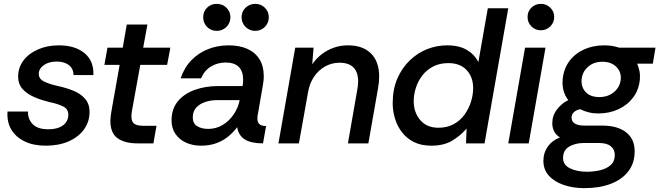

<svg xmlns="http://www.w3.org/2000/svg" viewBox="-20 -743 3417 995"><path d="M217 12Q153 12 107 -10.5Q61 -33 38 -72.5Q15 -112 19 -165H125Q124 -126 149.5 -99.5Q175 -73 231 -73Q279 -73 306.5 -93.5Q334 -114 334 -149Q334 -178 307 -191.5Q280 -205 236 -214Q216 -219 197 -225Q178 -231 160 -239Q123 -254 98.5 -280Q74 -306 74 -346Q74 -393 101.5 -429.5Q129 -466 177 -487Q225 -508 285 -508Q369 -508 418 -467.5Q467 -427 464 -354H361Q361 -386 337.5 -405Q314 -424 274 -424Q233 -424 207 -405.5Q181 -387 181 -360Q181 -334 208.5 -320.5Q236 -307 281 -297Q323 -288 360 -273Q397 -258 420.5 -231.5Q444 -205 444 -163Q444 -112 415.5 -72.5Q387 -33 336 -10.5Q285 12 217 12Z M692 0Q627 0 589.5 -26.5Q552 -53 552 -117Q552 -127 553.5 -139Q555 -151 557 -164L600 -407H521L537 -496H616L637 -616H744L722 -496H863L846 -407H707L663 -164Q662 -157 661.5 -151Q661 -145 661 -140Q661 -112 676 -101.5Q691 -91 725 -91H791L775 0Z M1022 12Q979 12 944.5 -3.5Q910 -19 889.5 -48.5Q869 -78 869 -119Q869 -179 902 -218.5Q935 -258 990 -277.5Q1045 -297 1110 -297H1237Q1239 -308 1239.5 -316Q1240 -324 1240 -331Q1240 -373 1217.5 -396Q1195 -419 1149 -419Q1108 -419 1073.5 -398.5Q1039 -378 1022 -337H916Q935 -393 972 -431Q1009 -469 1058.5 -488.5Q1108 -508 1165 -508Q1222 -508 1262.5 -489.5Q1303 -471 1325 -435.5Q1347 -400 1347 -347Q1347 -335 1345.5 -324Q1344 -313 1342 -299L1317 -155Q1315 -148 1314.5 -140.5Q1314 -133 1314 -127Q1314 -109 1324.5 -99.5Q1335 -90 1359 -90L1343 0Q1281 0 1248.5 -20.5Q1216 -41 1209 -84Q1189 -57 1162 -35Q1135 -13 1100 -0.5Q1065 12 1022 12ZM1059 -75Q1100 -75 1134 -95.5Q1168 -116 1191 -150Q1214 -184 1222 -224H1104Q1072 -224 1043.5 -214.5Q1015 -205 997 -185.5Q979 -166 979 -134Q979 -103 1002 -89Q1025 -75 1059 -75ZM1303 -583Q1273 -583 1252.5 -603.5Q1232 -624 1232 -654Q1232 -683 1252.5 -703Q1273 -723 1303 -723Q1332 -723 1352.5 -703Q1373 -683 1373 -654Q1373 -624 1352.5 -603.5Q1332 -583 1303 -583ZM1103 -583Q1073 -583 1053 -603.5Q1033 -624 1033 -654Q1033 -683 1053 -703Q1073 -723 1103 -723Q1133 -723 1153.5 -703Q1174 -683 1174 -654Q1174 -624 1153.5 -603.5Q1133 -583 1103 -583Z M1423 0 1510 -496H1605L1598 -410Q1630 -456 1678.5 -482Q1727 -508 1784 -508Q1860 -508 1902.5 -466Q1945 -424 1945 -346Q1945 -332 1943.5 -316.5Q1942 -301 1939 -285L1889 0H1783L1831 -275Q1833 -285 1834.5 -298Q1836 -311 1836 -320Q1836 -418 1739 -418Q1700 -418 1665.5 -399Q1631 -380 1607.5 -345.5Q1584 -311 1576 -263L1529 0Z M2215 12Q2162 12 2124 -7.5Q2086 -27 2062 -59Q2038 -91 2026.5 -130Q2015 -169 2015 -208Q2015 -280 2039 -335.5Q2063 -391 2103.5 -430Q2144 -469 2194 -488.5Q2244 -508 2296 -508Q2360 -508 2400 -484Q2440 -460 2459 -421L2508 -700H2614L2491 0H2395L2398 -77Q2369 -42 2325 -15Q2281 12 2215 12ZM2252 -81Q2297 -81 2331 -99.5Q2365 -118 2387 -148.5Q2409 -179 2420.5 -215Q2432 -251 2432 -286Q2432 -344 2398 -380Q2364 -416 2304 -416Q2258 -416 2224 -398Q2190 -380 2168 -351Q2146 -322 2135 -287.5Q2124 -253 2124 -219Q2124 -160 2158 -120.5Q2192 -81 2252 -81Z M2614 0 2701 -496H2807L2720 0ZM2783 -586Q2754 -586 2734 -606Q2714 -626 2714 -655Q2714 -684 2734 -703.5Q2754 -723 2783 -723Q2811 -723 2831.5 -703.5Q2852 -684 2852 -655Q2852 -626 2831.5 -606Q2811 -586 2783 -586Z M3008 232Q2950 232 2901.5 215.5Q2853 199 2824.5 167.5Q2796 136 2796 90Q2796 49 2818.5 17Q2841 -15 2882 -31Q2862 -42 2852 -62Q2842 -82 2842 -104Q2842 -144 2866.5 -176Q2891 -208 2925 -224Q2908 -246 2900.5 -273Q2893 -300 2896 -332Q2901 -386 2930 -425.5Q2959 -465 3006 -486.5Q3053 -508 3111 -508Q3153 -508 3189 -496H3377L3363 -413H3282Q3290 -394 3294 -374Q3298 -354 3296 -332Q3291 -277 3261 -237.5Q3231 -198 3184 -176.5Q3137 -155 3080 -155Q3054 -155 3030 -161Q3006 -167 2987 -177Q2968 -174 2955 -162.5Q2942 -151 2942 -134Q2942 -92 3011 -92H3103Q3180 -92 3224.5 -57.5Q3269 -23 3269 41Q3269 102 3236.5 144.5Q3204 187 3145.5 209.5Q3087 232 3008 232ZM3021 147Q3058 147 3091 139Q3124 131 3145 112Q3166 93 3166 60Q3166 32 3145.5 15Q3125 -2 3084 -2H3006Q2962 -2 2930 16.5Q2898 35 2898 76Q2898 112 2934.5 129.5Q2971 147 3021 147ZM3086 -240Q3131 -240 3162 -266Q3193 -292 3197 -332Q3200 -371 3173.5 -397Q3147 -423 3102 -423Q3057 -423 3027.5 -397Q2998 -371 2994 -332Q2991 -292 3015 -266Q3039 -240 3086 -240Z"/></svg>

Font: Rethink Sans Medium
Style: Italic
Weight: 500
Italic angle: -10°
Designer: The Rethink Sans project authors (Hans Thiessen). DM Sans designed by Colophon Foundry.
Foundry: Rethink Communications LLC
Version: Version 1.001